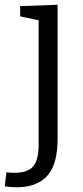

<svg xmlns="http://www.w3.org/2000/svg" viewBox="-61 -551 352 810"><path d="M9 239Q-3 239 -15 238Q-27 237 -41 235L-34 176Q-24 177 -15 177.5Q-6 178 1 178Q56 178 79 151Q102 124 102 59V-476L113 -463L24 -482V-525L182 -531V33Q182 84 172.5 122.5Q163 161 142 186.5Q121 212 88 225.5Q55 239 9 239Z"/></svg>

Font: Bitter Thin
Style: Regular
Weight: 400
Version: Version 3.021